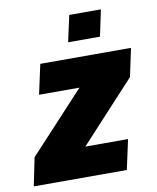

<svg xmlns="http://www.w3.org/2000/svg" viewBox="-99 -756 670 819"><g transform="rotate(-10 236.5 -347.0)"><path d="M-19 0 6 -122 246 -381H71L99 -510H492L466 -388L227 -129H412L384 0ZM232 -580 257 -694H394L370 -580Z"/></g></svg>

Font: Saira Semi Condensed ExtraBold
Style: Italic
Weight: 800
Width: 4
Italic angle: -12°
Designer: Hector Gatti with collaboration of the Omnibus-Type team
Foundry: Omnibus-Type
Version: Version 1.001; ttfautohint (v1.8)